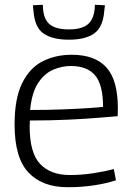

<svg xmlns="http://www.w3.org/2000/svg" viewBox="-20 -773 548 803"><path d="M263 10Q157 10 99 -51.5Q41 -113 41 -252Q41 -362 73 -426Q105 -490 159 -517Q213 -544 280 -544Q377 -544 425 -491Q473 -438 473 -319Q473 -313 472.5 -303.5Q472 -294 472 -287Q446 -285 392.5 -280.5Q339 -276 265 -272.5Q191 -269 105 -269Q104 -258 104 -245Q104 -133 148 -87Q192 -41 272 -41Q321 -41 370 -48.5Q419 -56 456 -66L465 -19Q426 -6 374 2Q322 10 263 10ZM106 -313Q178 -313 242 -315.5Q306 -318 351 -321Q396 -324 411 -326Q411 -418 378 -457.5Q345 -497 276 -497Q239 -497 202.5 -481.5Q166 -466 139.5 -426Q113 -386 106 -313ZM268 -607Q200 -607 162.5 -632.5Q125 -658 120 -728Q118 -738 118 -751L159 -753Q159 -748 159.5 -744Q160 -740 160 -736Q164 -689 190 -669.5Q216 -650 268 -650Q319 -650 345 -669.5Q371 -689 376 -736Q377 -746 377 -753L419 -751Q418 -745 417.5 -739Q417 -733 416 -727Q411 -660 374.5 -633.5Q338 -607 268 -607Z"/></svg>

Font: Georama Light
Style: Regular
Weight: 300
Designer: Jean-Baptiste Levee
Foundry: Production Type
Version: Version 1.000